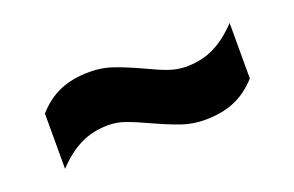

<svg xmlns="http://www.w3.org/2000/svg" viewBox="-40 -578 610 398"><g transform="rotate(-20 265.5 -379.0)"><path d="M254 -323Q225 -336.5 206.2 -343.2Q187.5 -350 168.5 -350Q135 -350 107.8 -337Q80.5 -324 53.5 -295.5V-417.5Q76 -443 104 -455Q132 -467 169.5 -467Q196 -467 219 -459.2Q242 -451.5 277 -435.5Q305 -422 324.2 -415.2Q343.5 -408.5 362.5 -408.5Q396 -408.5 423.2 -421.5Q450.5 -434.5 477.5 -463V-340.5Q454.5 -315 426.5 -303.2Q398.5 -291.5 361.5 -291.5Q335 -291.5 311.5 -299.5Q288 -307.5 254 -323Z"/></g></svg>

Font: Encode Sans Semi Condensed
Style: Bold
Weight: 700
Width: 4
Designer: Multiple Designers
Foundry: Impallari Type
Version: Version 2.000